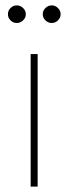

<svg xmlns="http://www.w3.org/2000/svg" viewBox="-20 -694 254 714"><path d="M120 -493V0H94V-493ZM76 -641Q76 -628 65.8 -618.2Q55.5 -608.5 42.5 -608.5Q29 -608.5 19.2 -618.2Q9.5 -628 9.5 -641Q9.5 -654.5 19.2 -664.2Q29 -674 42.5 -674Q55.5 -674 65.8 -664.2Q76 -654.5 76 -641ZM205.5 -641Q205.5 -628 195.5 -618.2Q185.5 -608.5 172.5 -608.5Q159 -608.5 149 -618.2Q139 -628 139 -641Q139 -654.5 149 -664.2Q159 -674 172.5 -674Q185.5 -674 195.5 -664.2Q205.5 -654.5 205.5 -641Z"/></svg>

Font: Lato ExtraLight
Style: Regular
Weight: 275
Designer: Lukasz Dziedzic with Adam Twardoch and Botio Nikoltchev
Foundry: tyPoland Lukasz Dziedzic
Version: Version 2.015; 2015-08-06; http://www.latofonts.com/